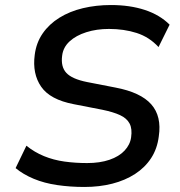

<svg xmlns="http://www.w3.org/2000/svg" viewBox="-20 -734 716 763"><path d="M315 9Q259 9 207.5 1.5Q156 -6 114 -23.5Q72 -41 42 -66L85 -155Q117 -129 155 -113.5Q193 -98 236 -92Q279 -86 326 -86Q377 -86 415 -99Q453 -112 475 -135.5Q497 -159 501 -188Q506 -222 495 -243Q484 -264 457 -276.5Q430 -289 386 -298L273 -320Q179 -338 143.5 -389.5Q108 -441 118 -516Q124 -564 149.5 -601Q175 -638 216 -663.5Q257 -689 309.5 -701.5Q362 -714 421 -714Q496 -714 555.5 -694.5Q615 -675 654 -636L610 -547Q573 -587 523 -603Q473 -619 413 -619Q364 -619 323 -606Q282 -593 256.5 -569.5Q231 -546 227 -513Q221 -469 243.5 -444.5Q266 -420 326 -408L439 -386Q539 -367 581 -319.5Q623 -272 611 -192Q605 -143 580.5 -105.5Q556 -68 516.5 -42.5Q477 -17 426 -4Q375 9 315 9Z"/></svg>

Font: Nunito Sans 7pt SemiBold
Style: Italic
Weight: 600
Italic angle: -9°
Designer: Vernon Adams
Foundry: Vernon Adams
Version: Version 3.101;gftools[0.9.27]